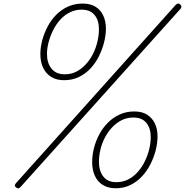

<svg xmlns="http://www.w3.org/2000/svg" viewBox="-20 -1035 1036 1075"><path d="M338 -586Q296 -586 266.5 -604.5Q237 -623 221.5 -655.5Q206 -688 206 -732Q206 -770 216.5 -809.5Q227 -849 246.5 -886Q266 -923 294.5 -952Q323 -981 360.5 -998Q398 -1015 443 -1015Q486 -1015 514.5 -997.5Q543 -980 558 -948Q573 -916 573 -875Q573 -839 563 -799Q553 -759 534 -720.5Q515 -682 487 -652Q459 -622 422 -604Q385 -586 338 -586ZM343 -619Q379 -619 408.5 -634.5Q438 -650 462 -676.5Q486 -703 502 -736Q518 -769 526 -804Q534 -839 534 -872Q534 -921 509.5 -951Q485 -981 436 -981Q402 -981 371.5 -966Q341 -951 317.5 -925Q294 -899 278 -867Q262 -835 252.5 -800Q243 -765 243 -733Q243 -682 268.5 -650.5Q294 -619 343 -619ZM95 12Q88 19 82.5 19.5Q77 20 71 15Q63 10 63 4Q63 -2 69 -9L964 -1008Q970 -1014 976.5 -1015Q983 -1016 989 -1010Q995 -1006 995.5 -999Q996 -992 991 -986ZM628 19Q585 19 555.5 0.5Q526 -18 511 -51Q496 -84 496 -127Q496 -166 506 -205.5Q516 -245 535.5 -282Q555 -319 584 -348Q613 -377 650 -394Q687 -411 732 -411Q775 -411 803.5 -393Q832 -375 847 -344Q862 -313 862 -271Q862 -234 852 -194.5Q842 -155 823 -117Q804 -79 776 -48.5Q748 -18 711 0.5Q674 19 628 19ZM631 -15Q668 -15 698 -30.5Q728 -46 751.5 -72.5Q775 -99 791 -132Q807 -165 815.5 -200Q824 -235 824 -268Q824 -317 799.5 -347Q775 -377 727 -377Q691 -377 661 -362Q631 -347 607 -321Q583 -295 566.5 -263Q550 -231 542 -196.5Q534 -162 534 -129Q534 -78 558.5 -46.5Q583 -15 631 -15Z"/></svg>

Font: Playwrite US Trad Thin
Style: Regular
Weight: 250
Designer: Veronika Burian, José Scaglione
Foundry: TypeTogether
Version: Version 1.003